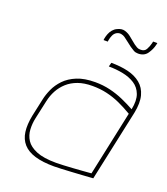

<svg xmlns="http://www.w3.org/2000/svg" viewBox="-126 -754 740 852"><g transform="rotate(20 243.5 -327.5)"><path d="M452 -661 450 -652Q446 -636 438 -621.5Q430 -607 410 -608Q401 -608 394 -612Q387 -616 380 -621Q372 -627 364.5 -633.5Q357 -640 348 -647Q335 -658 318.5 -663Q302 -668 282 -658Q271 -653 263 -643.5Q255 -634 250.5 -622.5Q246 -611 244 -600L243 -592H263L264 -600Q266 -611 271 -622.5Q276 -634 286 -640Q297 -646 307.5 -644Q318 -642 325 -637Q335 -630 345.5 -621.5Q356 -613 367 -605Q377 -598 386 -593Q395 -588 407 -588Q436 -588 450.5 -609Q465 -630 470 -652L472 -661ZM465 -346Q438 -361 407.5 -374.5Q377 -388 343.5 -396Q310 -404 273 -404Q222 -404 187 -389.5Q152 -375 130 -352Q108 -329 96 -302.5Q84 -276 79 -252L61 -169Q52 -124 56.5 -90.5Q61 -57 81 -34.5Q101 -12 137.5 -1Q174 10 228 10Q239 10 261 9Q283 8 309 6.5Q335 5 358.5 3.5Q382 2 396.5 1Q411 0 410 0L482 -336Q492 -385 483 -418.5Q474 -452 449.5 -472Q425 -492 389.5 -500.5Q354 -509 310 -509L305 -490Q340 -490 372.5 -483.5Q405 -477 429 -461.5Q453 -446 463.5 -418Q474 -390 465 -346ZM460 -323 395 -18Q396 -18 384 -17Q372 -16 352 -14.5Q332 -13 309 -11.5Q286 -10 265.5 -9Q245 -8 231 -8Q172 -8 138 -22Q104 -36 89.5 -58.5Q75 -81 73.5 -108.5Q72 -136 78 -163L97 -250Q103 -278 116 -302Q129 -326 149.5 -344.5Q170 -363 199 -373.5Q228 -384 267 -384Q304 -384 336 -376.5Q368 -369 398 -355.5Q428 -342 460 -323Z"/></g></svg>

Font: Advent Pro Thin
Style: Italic
Weight: 250
Italic angle: -12°
Version: Version 3.000